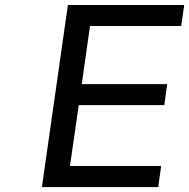

<svg xmlns="http://www.w3.org/2000/svg" viewBox="-20 -756 765 776"><path d="M619.6 0 631.3 -85H262.7L298.3 -331.1H644L655.8 -416H310.5L343.8 -650.9H712.4L724.6 -735.8H254.4L149.4 0Z"/></svg>

Font: Winston
Style: Italic
Weight: 400
Italic angle: -8.13011°
Designer: Vernon Adams, Kim Jin-seong, David Berlow, Cristiano Sobral
Foundry: The Winston Project Authors
Version: Version 3.004